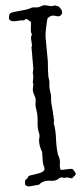

<svg xmlns="http://www.w3.org/2000/svg" viewBox="-20 -710 316 723"><path d="M151.4 -572.3 160.2 -478.5Q160.2 -445.3 162.1 -421.9L166 -403.3V-384.8Q166 -377 168 -370.1Q169.9 -363.3 171.4 -355Q172.9 -346.7 172.4 -339.4Q171.9 -332 173.3 -321.8Q174.8 -311.5 177.2 -299.3Q179.7 -287.1 180.7 -274.4Q182.6 -274.4 182.1 -271.5Q181.6 -268.6 181.6 -267.6L183.6 -257.8L182.6 -247.1Q182.6 -242.2 184.1 -238.8Q185.5 -235.4 188 -220.2Q190.4 -205.1 191.4 -179.7Q192.4 -154.3 198.2 -127.9Q207 -110.4 205.6 -95.7Q204.1 -81.1 208 -71.3Q210 -70.3 213.9 -70.3L245.1 -74.2L253.9 -73.2Q256.8 -68.4 260.3 -64.5Q263.7 -60.5 265.6 -55.7Q263.7 -48.8 258.8 -45.9Q253.9 -43 252 -38.1L232.4 -42L222.7 -40L212.9 -42Q205.1 -42 201.2 -37.6Q197.3 -33.2 188.5 -30.8Q179.7 -28.3 171.9 -29.3Q141.6 -31.2 127 -14.6L88.9 -7.8Q81.1 -7.8 74.2 -14.6V-18.6Q74.2 -30.3 75.2 -31.7Q76.2 -33.2 80.6 -36.6Q85 -40 85 -42Q85 -43.9 87.4 -46.4Q89.8 -48.8 99.6 -50.8Q109.4 -52.7 128.4 -58.1Q147.5 -63.5 147.5 -74.2Q147.5 -79.1 145.5 -83Q143.6 -86.9 142.1 -94.7Q140.6 -102.5 140.1 -114.7Q139.6 -127 138.7 -137.7Q127 -161.1 127 -181.6L128.9 -198.2Q128.9 -203.1 127 -208.5Q125 -213.9 123 -224.1Q121.1 -234.4 121.6 -250Q122.1 -265.6 120.6 -277.3Q119.1 -289.1 117.2 -295.4Q115.2 -301.8 114.3 -308.1Q113.3 -314.5 113.8 -319.8Q114.3 -325.2 114.3 -333.5Q114.3 -341.8 108.9 -352.5Q103.5 -363.3 103.5 -374L105.5 -391.6Q105.5 -394.5 103.5 -399.4L105.5 -421.9L103.5 -435.5L105.5 -451.2L98.6 -532.2L100.6 -538.1L96.7 -566.4Q96.7 -575.2 100.6 -580.1Q95.7 -586.9 96.2 -599.6Q96.7 -612.3 96.7 -620.1V-626Q94.7 -628.9 87.9 -633.8Q81.1 -638.7 78.1 -638.7Q75.2 -638.7 73.2 -635.3Q71.3 -631.8 65.4 -633.8H62.5L35.2 -629.9Q13.7 -629.9 13.7 -642.1Q13.7 -654.3 17.1 -658.2Q20.5 -662.1 30.8 -664.6Q41 -667 52.7 -668.9Q85 -673.8 100.6 -681.6Q106.4 -682.6 112.8 -682.1Q119.1 -681.6 125.5 -683.1Q131.8 -684.6 136.7 -687.5Q141.6 -690.4 149.4 -690.4L174.8 -686.5L186.5 -689.5Q190.4 -689.5 193.4 -687.5Q196.3 -685.5 200.2 -686.5Q213.9 -672.9 213.9 -665Q213.9 -657.2 209.5 -652.8Q205.1 -648.4 199.2 -648.4L181.6 -651.4Q170.9 -651.4 160.2 -642.6Q157.2 -637.7 155.8 -622.1Q154.3 -606.4 152.8 -597.7Q151.4 -588.9 151.4 -572.3Z"/></svg>

Font: Mountains of Christmas
Style: Regular
Weight: 400
Designer: Crystal Kluge
Foundry: Font Diner, Inc DBA Tart Workshop
Version: Version 1.003